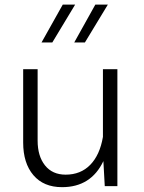

<svg xmlns="http://www.w3.org/2000/svg" viewBox="-20 -792 612 817"><path d="M78.6 -185.5V-497.6H140.1V-193.8Q140.1 -127.4 171.6 -88.1Q203.1 -48.8 259.3 -48.8Q323.2 -48.8 364 -90.6Q404.8 -132.3 418 -209.5V-497.6H479.5V0H425.8L419.9 -106.4Q367.2 4.4 244.1 4.4Q165.5 4.4 122.1 -46.6Q78.6 -97.7 78.6 -185.5ZM247.1 -772.5H299.8L202.6 -611.3H156.7ZM385.7 -772.5H439L341.3 -611.3H295.9Z"/></svg>

Font: Estedad-FD Light
Style: Regular
Weight: 300
Designer: Amin Abedi
Version: Version 7.3